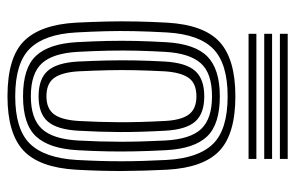

<svg xmlns="http://www.w3.org/2000/svg" viewBox="-160 -632 800 521"><g transform="rotate(90 240.5 -371.0)"><path d="M240.8 9.2Q135.8 9.2 91.1 -35.4Q46.5 -80 41 -176.5Q38.8 -220.2 37.9 -259.9Q37 -299.5 37.8 -339.5Q38.5 -379.5 41 -424.2Q46.8 -524 93.5 -566.6Q140.2 -609.2 240.8 -609.2Q343 -609.2 388.8 -565.9Q434.5 -522.5 440 -424Q443.2 -361.2 443.5 -302.4Q443.8 -243.5 440 -176.5Q434 -76.8 387.6 -33.8Q341.2 9.2 240.8 9.2ZM240.8 -11.8Q329.8 -11.8 369 -51.2Q408.2 -90.8 413.5 -178Q417.2 -245 417.1 -301.2Q417 -357.5 413.5 -422.8Q408.8 -508.8 370 -548.5Q331.2 -588.2 240.8 -588.2Q152.5 -588.2 112.5 -549.5Q72.5 -510.8 67.5 -422.8Q64.8 -373.8 64 -334Q63.2 -294.2 64.2 -257.1Q65.2 -220 67.5 -177.8Q72.2 -91.2 111.4 -51.5Q150.5 -11.8 240.8 -11.8ZM240.8 -33Q163.5 -33 130.8 -68.4Q98 -103.8 93.8 -180.2Q91.5 -223.5 90.6 -262Q89.8 -300.5 90.6 -339.2Q91.5 -378 94 -421Q98.5 -499.5 132.8 -533.2Q167 -567 240.8 -567Q316.8 -567 349.8 -532.4Q382.8 -497.8 387 -421.5Q389.5 -374.8 390.2 -336.1Q391 -297.5 390.2 -260.1Q389.5 -222.8 387 -179.5Q382.5 -103.8 349.8 -68.4Q317 -33 240.8 -33ZM240.8 -54.2Q301.2 -54.2 329 -83.9Q356.8 -113.5 360.8 -182.2Q364 -240.5 364.1 -296Q364.2 -351.5 360.8 -418.8Q357 -487.8 329.1 -516.8Q301.2 -545.8 240.8 -545.8Q177.8 -545.8 150.9 -515.1Q124 -484.5 120.2 -418.5Q118 -380.2 117.1 -342.8Q116.2 -305.2 117 -265.6Q117.8 -226 120.2 -181.2Q124 -113.8 151.5 -84Q179 -54.2 240.8 -54.2ZM240.8 -75.2Q193.5 -75.2 171.6 -100.1Q149.8 -125 146.5 -182Q144.5 -224.5 143.6 -262.6Q142.8 -300.8 143.5 -338.6Q144.2 -376.5 146.5 -417.8Q150 -475.8 172.1 -500.2Q194.2 -524.8 240.8 -524.8Q287.8 -524.8 309.5 -500Q331.2 -475.2 334.2 -418Q338 -350.8 337.8 -295.9Q337.5 -241 334.2 -183Q331 -125.8 309.5 -100.5Q288 -75.2 240.8 -75.2ZM240.8 -96.5Q274.2 -96.5 289.6 -117.1Q305 -137.8 307.8 -184.5Q310.8 -238.2 311.1 -292Q311.5 -345.8 307.8 -416.8Q305.5 -462.5 290.1 -483Q274.8 -503.5 240.8 -503.5Q205.5 -503.5 190.6 -482.1Q175.8 -460.8 173 -416.5Q170.8 -373.2 170 -336.5Q169.2 -299.8 170.1 -263.1Q171 -226.5 173 -183.5Q175.8 -138.5 191 -117.5Q206.2 -96.5 240.8 -96.5ZM71.2 -730V-751.2H410.8V-730ZM71.2 -645V-666.2H410.8V-645ZM71.2 -687.5V-708.8H410.8V-687.5Z"/></g></svg>

Font: Big Shoulders Inline Text Thin ExtraBold
Style: Regular
Weight: 800
Version: Version 2.002